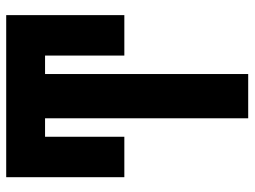

<svg xmlns="http://www.w3.org/2000/svg" viewBox="-118 -682 800 603"><g transform="rotate(-90 281.5 -380.0)"><path d="M212 0V-638H154V-389H27V-760H536V-389H409V-638H351V0Z"/></g></svg>

Font: Noto Sans Mono SemiCondensed
Style: Bold
Weight: 700
Width: 4
Designer: Monotype Design Team
Foundry: Monotype Imaging Inc.
Version: Version 2.014